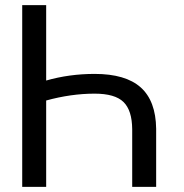

<svg xmlns="http://www.w3.org/2000/svg" viewBox="-20 -731 719 751"><path d="M66.9 0V-710.9H160.6V-416Q251 -441.9 350.1 -441.9Q471.2 -441.9 530.3 -389.2Q589.4 -336.4 590.8 -227.5V0H497.1V-225.1Q496.6 -299.3 463.1 -332Q429.7 -364.7 350.1 -364.7Q258.3 -364.7 160.6 -337.9V0Z"/></svg>

Font: MAUL
Style: Regular
Weight: 400
Designer: MAUL
Version: Version 1.0; 2020; ttfautohint (v1.8.3)